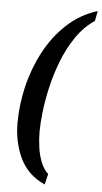

<svg xmlns="http://www.w3.org/2000/svg" viewBox="-60 -801 516 971"><g transform="rotate(5 198.0 -315.5)"><path d="M205 133Q118 94 79.5 13.5Q41 -67 41 -165Q41 -256 63 -349.5Q85 -443 129.5 -527.5Q174 -612 241 -674.5Q308 -737 396 -764L386 -713Q332 -677 292.5 -619Q253 -561 226.5 -493Q200 -425 184.5 -356.5Q169 -288 162.5 -229.5Q156 -171 156 -132Q156 -93 161.5 -52.5Q167 -12 181 23Q195 58 218 79Z"/></g></svg>

Font: Noto Serif ExtraCondensed SemiBold
Style: Italic
Weight: 600
Width: 2
Italic angle: -12°
Designer: Monotype Design Team
Foundry: Monotype Imaging Inc.
Version: Version 2.013